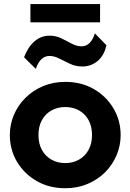

<svg xmlns="http://www.w3.org/2000/svg" viewBox="-20 -932 656 966"><path d="M308.5 15Q227 15 164 -21.5Q101 -58 65.2 -118.8Q29.5 -179.5 29.5 -252.5Q29.5 -306 50 -354.2Q70.5 -402.5 108 -439.8Q145.5 -477 196.5 -498.5Q247.5 -520 308.5 -520Q390 -520 452.8 -483.5Q515.5 -447 551.2 -386.2Q587 -325.5 587 -252.5Q587 -199.5 566.5 -151Q546 -102.5 508.8 -65.2Q471.5 -28 420.5 -6.5Q369.5 15 308.5 15ZM308.5 -111.5Q347 -111.5 377.5 -128.8Q408 -146 425.5 -177.8Q443 -209.5 443 -252.5Q443 -296 425.8 -327.5Q408.5 -359 378 -376.2Q347.5 -393.5 308.5 -393.5Q269.5 -393.5 238.8 -376.2Q208 -359 190.8 -327.5Q173.5 -296 173.5 -252.5Q173.5 -209 191 -177.5Q208.5 -146 239 -128.8Q269.5 -111.5 308.5 -111.5ZM160 -585.5 101 -644Q120.5 -695.5 153.5 -724Q186.5 -752.5 229.5 -752.5Q262 -752.5 289.2 -739Q316.5 -725.5 341.2 -712.2Q366 -699 391 -699Q413.5 -699 430.2 -715.2Q447 -731.5 457.5 -764L515.5 -704.5Q504 -652 470.8 -624.8Q437.5 -597.5 394 -597.5Q361 -597.5 332.5 -610.8Q304 -624 278.5 -637.2Q253 -650.5 229 -650.5Q206 -650.5 188.8 -634.5Q171.5 -618.5 160 -585.5ZM133 -819.5V-911.5H483.5V-819.5Z"/></svg>

Font: Geologica SemiBold
Style: Regular
Weight: 600
Designer: Sindre Bremnes, Frode Helland
Foundry: Monokrom Skriftforlag AS
Version: Version 1.010;gftools[0.9.28]